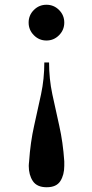

<svg xmlns="http://www.w3.org/2000/svg" viewBox="-20 -550 388 808"><path d="M102.5 129Q108 48.5 123.5 -20.2Q139 -89 152.8 -153.5Q166.5 -218 166.5 -287H186.5Q186.5 -218 200.2 -153.5Q214 -89 229.5 -20.2Q245 48.5 250.5 129Q250.5 134.5 250.5 139Q250.5 143.5 250.5 148Q250.5 186 234 212Q217.5 238 176.5 238Q135.5 238 118.2 212Q101 186 101 148Q101 143.5 101.5 139Q102 134.5 102.5 129ZM250.5 -455Q250.5 -424 228.5 -401.8Q206.5 -379.5 175.5 -379.5Q144.5 -379.5 122.5 -401.8Q100.5 -424 100.5 -455Q100.5 -486 122.5 -508Q144.5 -530 175.5 -530Q206.5 -530 228.5 -508Q250.5 -486 250.5 -455Z"/></svg>

Font: Bodoni* 11pt Medium
Style: Regular
Weight: 500
Version: Version 2.3